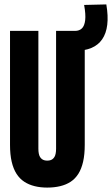

<svg xmlns="http://www.w3.org/2000/svg" viewBox="-20 -840 508 870"><path d="M25.4 -183.6V-700H153.9V-166.1Q153.9 -153.7 155.8 -144.3Q157.6 -134.9 161.4 -128.8Q165.1 -122.7 170.1 -119.1Q175.1 -115.4 181.1 -113.8Q187.1 -112.2 193.8 -112.2Q201.2 -112.2 207.2 -113.8Q213.2 -115.4 218.1 -119.1Q222.9 -122.7 226.7 -128.8Q230.4 -134.9 232.2 -144.3Q234.1 -153.7 234.1 -166.1V-700H364V-183.6Q364 -139.9 356.6 -107.4Q349.2 -74.9 335.1 -52.5Q320.9 -30 300.3 -16.5Q279.6 -2.9 252.8 3.5Q225.9 10 193.8 10Q163.1 10 137 3.5Q110.8 -2.9 90 -16.5Q69.2 -30 54.8 -52.5Q40.5 -74.9 32.9 -107.4Q25.4 -139.9 25.4 -183.6ZM312 -609.8V-700H319.6Q339.6 -700 351.3 -711.5Q363 -723 366 -748.8Q369 -774.6 361.2 -817.6L461.8 -820Q470.8 -767.2 466 -727.8Q461.2 -688.4 443.1 -662.1Q425 -635.8 394.3 -622.8Q363.6 -609.8 320.8 -609.8Z"/></svg>

Font: Georama ExtraCondensed Thin
Style: Regular
Weight: 100
Width: 2
Designer: Jean-Baptiste Levee
Foundry: Production Type
Version: Version 1.001